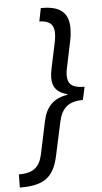

<svg xmlns="http://www.w3.org/2000/svg" viewBox="-119 -751 505 946"><g transform="rotate(-5 133.5 -278.0)"><path d="M-59 93 -60 158H-57C54 158 108 127 131 19L167 -147C181 -214 216 -245 287 -245L301 -309C240 -309 218 -329 218 -373C218 -386 220 -398 223 -411L251 -545C255 -564 257 -585 257 -601C257 -675 221 -714 126 -714H120L107 -649C157 -648 179 -628 179 -585C179 -574 178 -561 175 -546L147 -414C143 -396 141 -380 141 -366C141 -320 164 -292 214 -280V-277C142 -266 106 -225 92 -158L58 3C44 67 13 93 -59 93Z"/></g></svg>

Font: Noto Sans ExtraCondensed
Style: Italic
Weight: 400
Width: 2
Italic angle: -12°
Designer: Monotype Design Team
Foundry: Monotype Imaging Inc.
Version: Version 2.013